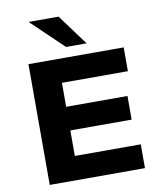

<svg xmlns="http://www.w3.org/2000/svg" viewBox="-100 -1024 934 1104"><g transform="rotate(-10 367.5 -472.0)"><path d="M100 0V-705H656V-566H271V-426H629V-288H271V-139H656V0ZM330 -765 143 -944H318L450 -765Z"/></g></svg>

Font: Nunito Sans 7pt SemiExpanded ExtraBold
Style: Regular
Weight: 800
Width: 6
Designer: Vernon Adams
Foundry: Vernon Adams
Version: Version 3.101;gftools[0.9.27]